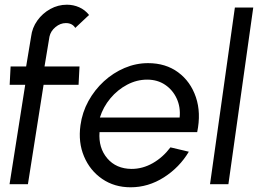

<svg xmlns="http://www.w3.org/2000/svg" viewBox="-20 -782 1124 815"><path d="M190 -626.5 169 -500H317.5L313.5 -422H165L98.5 0H20.5L87 -422H21L25 -500H91L112 -626.5Q116.5 -664 138.5 -694.8Q160.5 -725.5 193.5 -743.8Q226.5 -762 264 -762Q291.5 -762 316 -751.2Q340.5 -740.5 358 -718.5L299.5 -663.5Q287 -684 259.5 -684Q236 -684 215.5 -667Q195 -650 190 -626.5Z M534.5 13Q465.5 13 413.8 -22.5Q362 -58 336.8 -117.8Q311.5 -177.5 321.5 -250Q329 -305 355.2 -352.8Q381.5 -400.5 421 -436.8Q460.5 -473 508.8 -493.5Q557 -514 608.5 -514Q683.5 -514 736.2 -475Q789 -436 811.5 -369.5Q834 -303 817 -221H402.5Q397.5 -154.5 435.2 -110Q473 -65.5 538.5 -65Q585.5 -65 628.5 -89.5Q671.5 -114 703.5 -156.5L781.5 -138Q742 -71.5 675.8 -29.2Q609.5 13 534.5 13ZM404 -283H742.5Q747 -327 730.2 -363.5Q713.5 -400 681 -422Q648.5 -444 604.5 -444Q560.5 -444 519.8 -422.5Q479 -401 448.5 -364.5Q418 -328 404 -283Z M871.5 0 977 -750H1055L949.5 0Z"/></svg>

Font: Urbanist
Style: Italic
Weight: 400
Italic angle: -8°
Designer: Corey Hu
Foundry: Corey Hu
Version: Version 1.330; ttfautohint (v1.8.4.7-5d5b)